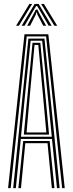

<svg xmlns="http://www.w3.org/2000/svg" viewBox="-20 -978 378 998"><path d="M22 0 107.2 -800H231.2L316.5 0H303L219.5 -788.8H119L35.5 0ZM48.5 0 127.5 -777.5H211L290 0H276.2L250.2 -256H88.2L62.2 0ZM89 -267.2H249.2L228 -482.2L199.2 -766.2H139.2L110 -482.2ZM103.8 -278.2 123 -482.2 149 -755.5H189.5L216 -482.2L235 -278.2ZM118 -289.5H220.8L203.5 -482.2L179 -744.5H159.5L135 -482.2ZM75.5 0 100.5 -245H238L263 0H249.5L227 -233.8H111.5L89 0ZM63.5 -844.2 132.8 -957.5H147.2L78.2 -844.2ZM92.5 -844.2 160 -957.5H181L248.5 -844.2H233L184.2 -928.2L173.2 -946.5H167.8L156.5 -928L107.8 -844.2ZM262.5 -844.2 193.8 -957.5H208.2L277.5 -844.2ZM121.2 -844.2 158 -911.8 166.2 -928.2H174.8L182.5 -911.8L220 -844.2H204.8L174.2 -903L171.8 -913.5H169L166.5 -903L136.5 -844.2Z"/></svg>

Font: Big Shoulders Inline Display
Style: Regular
Weight: 400
Designer: Patric King
Foundry: XO Type Co
Version: Version 1.000